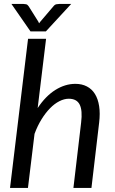

<svg xmlns="http://www.w3.org/2000/svg" viewBox="-20 -928 570 948"><path d="M29.5 0ZM29.5 0 118.5 -736.5H207.5L166 -394.5Q205 -453.5 253.2 -483.8Q301.5 -514 352 -514Q384.5 -514 409 -501.2Q433.5 -488.5 448.8 -464Q464 -439.5 469.5 -403.8Q475 -368 469.5 -322.5L431.5 0H342.5L380.5 -322.5Q388 -382.5 373.5 -411.5Q359 -440.5 319.5 -440.5Q297 -440.5 273 -428.2Q249 -416 226.8 -393.2Q204.5 -370.5 184.8 -338.5Q165 -306.5 150.5 -267L118 0ZM36.5 -908.5H96Q101.5 -908.5 108.8 -907Q116 -905.5 121.5 -897L169 -821.5L173 -813L179.5 -821.5L243.5 -896.5Q250.5 -905.5 258.5 -907Q266.5 -908.5 272 -908.5H331.5L206.5 -773H130.5Z"/></svg>

Font: Lato
Style: Italic
Weight: 400
Italic angle: -7°
Designer: Lukasz Dziedzic
Foundry: tyPoland Lukasz Dziedzic
Version: Version 2.007; 2014-02-27